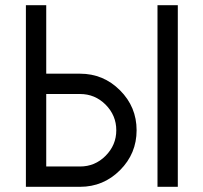

<svg xmlns="http://www.w3.org/2000/svg" viewBox="-20 -720 784 740"><path d="M79.8 -700V0H158.2H288.5Q378.5 0 442.5 -64Q506.5 -128 506.5 -218Q506.5 -308 442.5 -372Q378.5 -436 288.5 -436H158.2V-700ZM587 -700V0H665.3V-700ZM158.2 -357.7H288.5Q345.8 -357.7 386.7 -317Q428.2 -275.3 428.2 -218Q428.2 -160.7 386.7 -119.2Q345.8 -78.3 288.5 -78.3H158.2Z"/></svg>

Font: Unageo Variable
Style: Regular
Weight: 300
Designer: Richard Sepsi
Foundry: Richard Sepsi
Version: Version 2.200